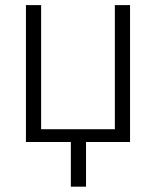

<svg xmlns="http://www.w3.org/2000/svg" viewBox="-20 -548 602 741"><path d="M138.7 -528.3V-49.3H423.3V-528.3H481.9V0H312V172.4H253.4V0H80.1V-528.3Z"/></svg>

Font: RobotoInd Light
Style: Regular
Weight: 300
Designer: Google
Version: Version 2.001151; 2014